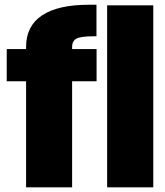

<svg xmlns="http://www.w3.org/2000/svg" viewBox="-20 -808 712 828"><path d="M92.5 0H291V-457.5H396.5V-596.5H291V-605.5Q291 -631.5 310 -641.5Q329 -651.5 382.5 -651.5H396V-787.5H363.5Q229.5 -787.5 161 -741.5Q92.5 -695.5 92.5 -606V-596.5H9V-457.5H92.5ZM442 0H641V-785H442Z"/></svg>

Font: Anybody Condensed Black
Style: Regular
Weight: 900
Width: 3
Designer: Tyler Finck
Foundry: Etcetera Type Company
Version: Version 1.113;gftools[0.9.25]